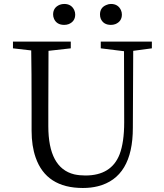

<svg xmlns="http://www.w3.org/2000/svg" viewBox="-20 -940 832 976"><path d="M543.9 -813.5Q505.9 -813.5 492.2 -844.7Q488.3 -854.5 488.3 -866.2Q488.3 -902.3 521.5 -915Q532.2 -919.9 543.9 -919.9Q580.1 -919.9 594.7 -888.7Q599.6 -877.9 599.6 -866.2Q599.6 -831.1 566.4 -817.4Q555.7 -813.5 543.9 -813.5ZM306.6 -813.5Q268.6 -813.5 254.9 -843.8Q250 -854.5 250 -866.2Q250 -902.3 284.2 -916Q294.9 -919.9 306.6 -919.9Q342.8 -919.9 357.4 -888.7Q362.3 -877.9 362.3 -866.2Q362.3 -831.1 329.1 -817.4Q318.4 -813.5 306.6 -813.5ZM752 -728.5V-694.3L657.2 -681.6L655.3 -290Q655.3 -38.1 477.5 6.8Q442.4 15.6 401.4 15.6Q214.8 15.6 161.1 -139.6Q140.6 -198.2 140.6 -275.4V-390.6Q140.6 -586.9 138.7 -683.6L45.9 -694.3V-728.5H339.8V-694.3L226.6 -681.6Q225.6 -585.9 225.6 -390.6V-298.8Q225.6 -85.9 357.4 -53.7Q383.8 -47.9 414.1 -47.9Q545.9 -47.9 587.9 -155.3Q611.3 -216.8 611.3 -318.4L610.4 -679.7L492.2 -694.3V-728.5Z"/></svg>

Font: GenYoMin JP Regular
Style: Regular
Weight: 400
Version: Version 1.001;PS 1;hotconv 16.6.51;makeotf.lib2.5.65220 DEVE